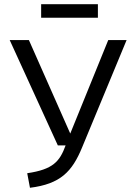

<svg xmlns="http://www.w3.org/2000/svg" viewBox="-20 -879 640 910"><path d="M444 -795V-859H175V-795ZM580 -689H493L313 -246L117 -689H26L254 -190H291C263 -113 231 -76 109 -58L122 11C267 -7 322 -66 369 -180Z"/></svg>

Font: FiraMono Nerd Font
Style: Regular
Weight: 400
Designer: Carrois Corporate & Edenspiekermann AG
Foundry: Carrois Corporate GbR & Edenspiekermann AG
Version: Version 003.206;Nerd Fonts 3.3.0